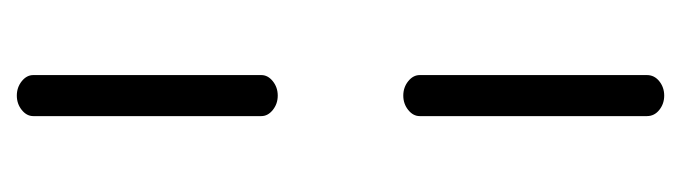

<svg xmlns="http://www.w3.org/2000/svg" viewBox="-318 -490 829 234"><g transform="rotate(-90 97.0 -373.5)"><path d="M97 -450Q87 -450 79.5 -456Q72 -462 72 -470V-748Q72 -756 79.5 -762Q87 -768 97 -768Q107 -768 114.5 -762Q122 -756 122 -748V-470Q122 -462 114.5 -456Q107 -450 97 -450ZM97 21Q87 21 79.5 15Q72 9 72 0V-277Q72 -285 79.5 -291Q87 -297 97 -297Q107 -297 114.5 -291Q122 -285 122 -277V0Q122 9 114.5 15Q107 21 97 21Z"/></g></svg>

Font: Dosis ExtraLight Light
Style: Regular
Weight: 300
Version: Version 3.001; ttfautohint (v1.8.2)